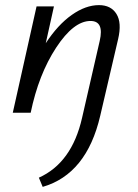

<svg xmlns="http://www.w3.org/2000/svg" viewBox="-20 -441 540 751"><path d="M367 -421Q414 -421 435.5 -386.5Q457 -352 442 -288L372 12Q319 240 147 290L132 254Q261 196 301 20L370 -281Q388 -359 334 -359Q268 -359 199.5 -254.5Q131 -150 100 0H30L123 -416H191L159 -272Q206 -344 260.5 -382.5Q315 -421 367 -421Z"/></svg>

Font: EauTest Medium
Style: Italic
Weight: 500
Italic angle: -12°
Designer: Christian Thalmann (Catharsis Fonts)
Version: Version 0.001;PS 000.001;hotconv 1.0.88;makeotf.lib2.5.64775